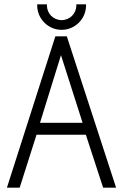

<svg xmlns="http://www.w3.org/2000/svg" viewBox="-20 -868 567 888"><path d="M517 0 289 -700H236L12 0H71L149 -245H377L457 0ZM362 -300H165L262 -613ZM378 -848H333V-843C333 -805 303 -775 265 -775C227 -775 197 -805 197 -843V-848H152V-843C152 -781 203 -730 265 -730C327 -730 378 -781 378 -843Z"/></svg>

Font: Advent Pro
Style: Regular
Weight: 400
Designer: Andreas Kalpakidis
Foundry: Andreas Kalpakidis
Version: Version 2.002 2008